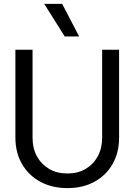

<svg xmlns="http://www.w3.org/2000/svg" viewBox="-20 -953 690 985"><path d="M326 12Q247 12 187 -20.5Q127 -53 93 -111.5Q59 -170 59 -247V-698H147V-247Q147 -192 169.5 -151Q192 -110 232 -86.5Q272 -63 326 -63Q380 -63 419.5 -86.5Q459 -110 481.5 -151Q504 -192 504 -247V-698H591V-247Q591 -170 557.5 -111.5Q524 -53 464.5 -20.5Q405 12 326 12ZM386 -766H312L207 -933H299Z"/></svg>

Font: Azeret Mono Thin Light
Style: Regular
Weight: 300
Version: Version 1.002